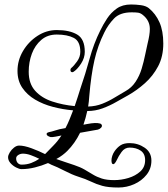

<svg xmlns="http://www.w3.org/2000/svg" viewBox="-20 -698 748 856"><path d="M422 -148Q432 -147 434 -140Q436 -134 430 -128Q424 -122 416 -120Q404 -118 382 -114Q360 -110 337 -106Q314 -59 280 -25Q271 -16 258.5 -6.5Q246 3 231 11Q254 19 270.5 24.5Q287 30 311 38Q338 47 357 58Q376 69 394 80Q412 91 434 98Q456 105 489 105Q521 105 552.5 95.5Q584 86 605.5 66.5Q627 47 627 16Q627 -13 607 -26.5Q587 -40 558 -40Q536 -40 522 -20.5Q508 -1 502 13Q492 34 485 34Q477 34 477 17Q477 8 480.5 -3Q484 -14 491 -24Q502 -40 517 -50Q532 -60 558 -60Q595 -60 625 -39.5Q655 -19 655 18Q655 54 633.5 81Q612 108 578.5 123Q545 138 508 138Q463 138 436 130.5Q409 123 385.5 111.5Q362 100 327 89Q302 81 268 63.5Q234 46 208 36Q205 34 201.5 32.5Q198 31 194 29Q166 41 135.5 48.5Q105 56 76 56Q66 56 51.5 48.5Q37 41 26.5 29Q16 17 16 3Q16 -6 23.5 -18.5Q31 -31 42.5 -40Q54 -49 65 -49Q88 -49 120.5 -37Q153 -25 181 -11Q191 -21 200 -30.5Q209 -40 218 -49Q237 -68 254 -94Q248 -93 241.5 -91.5Q235 -90 229 -89Q214 -86 205 -87Q189 -92 188 -99Q186 -106 199 -109Q210 -111 228.5 -117Q247 -123 262 -125L272 -127Q282 -146 290 -165.5Q298 -185 306 -206Q260 -210 216 -221.5Q172 -233 136.5 -254Q101 -275 79.5 -306.5Q58 -338 58 -382Q58 -429 82.5 -470.5Q107 -512 147 -538Q187 -564 233 -564Q290 -564 324 -544Q358 -524 358 -467Q358 -440 341.5 -414.5Q325 -389 308 -378Q304 -376 303 -376Q294 -376 294 -386Q294 -392 298 -395Q309 -404 323.5 -424Q338 -444 338 -467Q338 -514 309 -529Q280 -544 233 -544Q192 -544 164 -520Q136 -496 122 -458.5Q108 -421 108 -378Q108 -325 137 -293Q166 -261 213 -245.5Q260 -230 313 -225Q320 -245 326 -264Q332 -283 338 -302Q361 -369 379.5 -436.5Q398 -504 427 -562Q440 -589 457.5 -615.5Q475 -642 500.5 -660Q526 -678 564 -678Q586 -678 608 -675Q630 -672 643 -662Q674 -637 691 -598.5Q708 -560 708 -504Q708 -446 685 -402.5Q662 -359 626 -327Q590 -295 551 -273Q527 -260 498.5 -243.5Q470 -227 437.5 -215Q405 -203 369 -203Q362 -171 352 -142L368 -145Q389 -149 402.5 -149.5Q416 -150 422 -148ZM638 -504Q643 -524 645.5 -540Q648 -556 648 -569Q648 -607 616 -632Q606 -640 595.5 -641.5Q585 -643 567 -643Q515 -643 488.5 -615.5Q462 -588 445 -553Q416 -495 401 -429.5Q386 -364 378 -269Q377 -257 376 -245.5Q375 -234 373 -223Q407 -224 436 -235.5Q465 -247 491 -263Q517 -279 540 -292Q567 -307 584.5 -333.5Q602 -360 611.5 -391.5Q621 -423 627 -453Q633 -483 638 -504ZM155 10Q137 1 118 -6Q99 -13 82 -13Q71 -13 61.5 -7Q52 -1 52 8Q52 21 59 28.5Q66 36 76 36Q100 36 119.5 28.5Q139 21 155 10Z"/></svg>

Font: Ingrid Darling
Style: Regular
Weight: 400
Designer: Robert E. Leuschke
Foundry: Robert E. Leuschke
Version: Version 1.010; ttfautohint (v1.8.3)